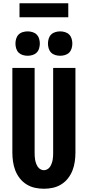

<svg xmlns="http://www.w3.org/2000/svg" viewBox="-20 -1153 540 1181"><path d="M250 8Q222 8 194.5 2Q167 -4 143 -19Q119 -34 101.5 -56.5Q84 -79 74 -105Q64 -131 60 -159Q56 -187 56 -215V-735H193V-215Q193 -204 193.5 -192.5Q194 -181 196 -170Q198 -159 202 -148Q206 -137 212 -127.5Q218 -118 228.5 -112Q239 -106 250 -106Q261 -106 271.5 -112Q282 -118 288 -127.5Q294 -137 298 -148Q302 -159 304 -170Q306 -181 306.5 -192.5Q307 -204 307 -215V-735H444V-215Q444 -187 440 -159Q436 -131 426 -105Q416 -79 398.5 -56.5Q381 -34 357 -19Q333 -4 305.5 2Q278 8 250 8ZM350 -810Q335 -810 320 -814.5Q305 -819 294.5 -829.5Q284 -840 279.5 -855Q275 -870 275 -885Q275 -900 279.5 -915Q284 -930 294.5 -940.5Q305 -951 320 -955.5Q335 -960 350 -960Q365 -960 380 -955.5Q395 -951 405.5 -940.5Q416 -930 420.5 -915Q425 -900 425 -885Q425 -870 420.5 -855Q416 -840 405.5 -829.5Q395 -819 380 -814.5Q365 -810 350 -810ZM150 -810Q135 -810 120 -814.5Q105 -819 94.5 -829.5Q84 -840 79.5 -855Q75 -870 75 -885Q75 -900 79.5 -915Q84 -930 94.5 -940.5Q105 -951 120 -955.5Q135 -960 150 -960Q165 -960 180 -955.5Q195 -951 205.5 -940.5Q216 -930 220.5 -915Q225 -900 225 -885Q225 -870 220.5 -855Q216 -840 205.5 -829.5Q195 -819 180 -814.5Q165 -810 150 -810ZM100 -1047V-1133H400V-1047Z"/></svg>

Font: Iosevka Term Curly Heavy
Style: Regular
Weight: 900
Designer: Belleve Invis
Foundry: Belleve Invis
Version: Version 32.3.0